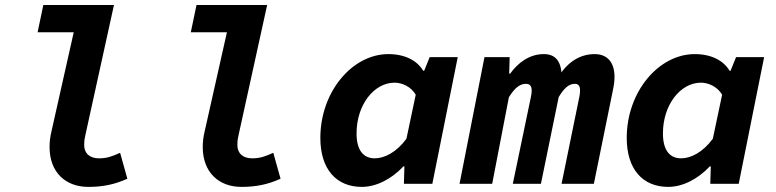

<svg xmlns="http://www.w3.org/2000/svg" viewBox="-20 -720 3040 752"><path d="M325.7 12C380.9 12 427.8 3.2 478.8 -20L450.4 -121.6C417.5 -106.5 397.5 -99.9 367.6 -99.9C335.2 -99.9 309.8 -115.8 309.8 -152.9C309.8 -168.6 311.8 -180 314.1 -189.6L426.4 -700.5H149.7L127.3 -593.7H268.8L181.8 -206.4C176.1 -183.5 174.1 -162.9 174.1 -144C174.1 -45 237 12 325.7 12Z M925.7 12C980.9 12 1027.8 3.2 1078.8 -20L1050.4 -121.6C1017.5 -106.5 997.5 -99.9 967.6 -99.9C935.2 -99.9 909.8 -115.8 909.8 -152.9C909.8 -168.6 911.8 -180 914.1 -189.6L1026.4 -700.5H749.7L727.3 -593.7H868.8L781.8 -206.4C776.1 -183.5 774.1 -162.9 774.1 -144C774.1 -45 837 12 925.7 12Z M1397.1 12C1452.9 12 1512.5 -17.7 1559.9 -68.2H1563.9L1562 0H1673.3L1772.8 -496.1H1662.9L1641.4 -443H1637.4C1614 -482.7 1566.4 -508.1 1501 -508.1C1360.2 -508.1 1234.7 -361 1234.7 -179.8C1234.7 -56.6 1297.8 12 1397.1 12ZM1447.8 -99.9C1404.6 -99.9 1376.5 -129.6 1376.5 -197.5C1376.5 -310.2 1445.4 -396.2 1525.4 -396.2C1553.1 -396.2 1589 -382 1608.3 -349L1571.9 -176.6C1532.6 -123.2 1485.6 -99.9 1447.8 -99.9Z M1779.8 0H1907.7L1973.1 -339C1996 -376.1 2016.3 -391.6 2039.6 -391.6C2053.4 -391.6 2062.4 -385.1 2062.4 -365.8C2062.4 -359.8 2062.1 -353.9 2059.8 -342.2L1988.5 0H2098.6L2168.2 -339.7C2189.7 -375.4 2208.2 -391.6 2230.9 -391.6C2244.3 -391.6 2251.9 -385.1 2251.9 -365.8C2251.9 -359.8 2251.6 -353.9 2249.4 -342.2L2179.4 0H2305.9L2380.8 -368.1C2385 -388.5 2386.8 -401.8 2386.8 -419.5C2386.8 -477.5 2357 -508.1 2309.3 -508.1C2254.1 -508.1 2205.5 -479.9 2168.5 -421.3L2179.8 -428.7C2176.4 -483.4 2153.3 -508.1 2109.7 -508.1C2052.5 -508.1 2008.3 -473.3 1978 -431.5H1974.3L1976.2 -496.1H1877.5L1779.8 0Z M2597.1 12C2652.9 12 2712.5 -17.7 2759.9 -68.2H2763.9L2762 0H2873.3L2972.8 -496.1H2862.9L2841.4 -443H2837.4C2814 -482.7 2766.4 -508.1 2701 -508.1C2560.2 -508.1 2434.7 -361 2434.7 -179.8C2434.7 -56.6 2497.8 12 2597.1 12ZM2647.8 -99.9C2604.6 -99.9 2576.5 -129.6 2576.5 -197.5C2576.5 -310.2 2645.4 -396.2 2725.4 -396.2C2753.1 -396.2 2789 -382 2808.3 -349L2771.9 -176.6C2732.6 -123.2 2685.6 -99.9 2647.8 -99.9Z"/></svg>

Font: Source Code Variable
Style: Italic
Weight: 400
Italic angle: -11°
Monospace: yes
Designer: Paul D. Hunt, Teo Tuominen
Foundry: Adobe Systems Incorporated
Version: Version 1.005;PS 1.0;hotconv 16.6.54;makeotf.lib2.5.65590